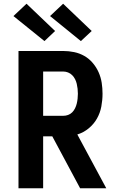

<svg xmlns="http://www.w3.org/2000/svg" viewBox="-20 -1008 640 1028"><path d="M79 0V-735H319Q348 -735 377 -729Q406 -723 431.5 -708.5Q457 -694 476.5 -671Q496 -648 508 -621Q520 -594 524.5 -565Q529 -536 529 -506Q529 -472 522.5 -437.5Q516 -403 499 -373Q482 -343 454.5 -320.5Q427 -298 394 -288L549 0H409L260 -278H211V0ZM211 -388H319Q332 -388 344.5 -392.5Q357 -397 366.5 -406.5Q376 -416 382 -428.5Q388 -441 391 -453.5Q394 -466 395.5 -479.5Q397 -493 397 -506Q397 -520 395.5 -533Q394 -546 391 -559Q388 -572 382 -584Q376 -596 366.5 -605.5Q357 -615 344.5 -620Q332 -625 319 -625H211ZM413 -788 248 -922 318 -988 471 -842ZM218 -788 52 -922 122 -988 275 -842Z"/></svg>

Font: Iosevka SS04 XBd Ex
Style: Regular
Weight: 800
Width: 7
Monospace: yes
Designer: Belleve Invis
Foundry: Belleve Invis
Version: Version 19.0.0; ttfautohint (v1.8.4)